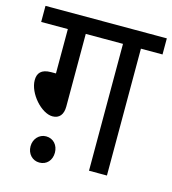

<svg xmlns="http://www.w3.org/2000/svg" viewBox="-99 -704 725 807"><g transform="rotate(15 264.0 -300.5)"><path d="M194 -552H356V0H434V-552H528V-622H0V-552H116V-359H95C52 -359 37 -339 37 -309C37 -251 100 -181 148 -181C178 -181 194 -201 194 -236ZM92 -36C92 -3 115 21 145 21C177 21 198 -3 198 -36C198 -68 177 -93 145 -93C115 -93 92 -68 92 -36Z"/></g></svg>

Font: Noto Sans SemiCondensed
Style: Italic
Weight: 400
Width: 4
Italic angle: -12°
Designer: Monotype Design Team
Foundry: Monotype Imaging Inc.
Version: Version 2.013